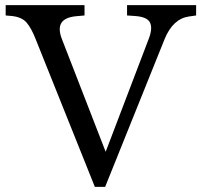

<svg xmlns="http://www.w3.org/2000/svg" viewBox="-20 -720 781 745"><path d="M348 5 118 -569Q102 -610 83.5 -632Q65 -654 25 -658L2 -660V-700H308V-660L275 -657Q189 -649 220 -569L390 -131L557 -569Q573 -610 562 -632.5Q551 -655 502 -658L473 -660V-700H741V-660L713 -656Q651 -647 619 -569L388 5Z"/></svg>

Font: Hedvig Letters Serif 12pt
Style: Regular
Weight: 400
Designer: Alexander Örn & Tor Weibull
Foundry: Kanon Foundry
Version: Version 1.000; ttfautohint (v1.8.4.7-5d5b)